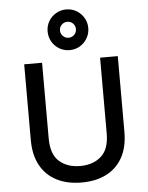

<svg xmlns="http://www.w3.org/2000/svg" viewBox="-61 -974 802 1037"><g transform="rotate(-5 339.5 -456.0)"><path d="M85.5 0ZM85.5 -649.5H182.5V-239Q182.5 -153 226.2 -114.5Q270 -76 339.5 -76Q409 -76 453 -114.5Q497 -153 497 -239V-649.5H593V-239Q593 -157.5 562.2 -101.2Q531.5 -45 474.8 -15.8Q418 13.5 339.5 13.5Q261.5 13.5 204.5 -15.8Q147.5 -45 116.5 -101.2Q85.5 -157.5 85.5 -239ZM337 -771.5Q355.5 -771.5 368 -784.2Q380.5 -797 380.5 -815Q380.5 -833 368 -845.5Q355.5 -858 337 -858Q319.5 -858 306.8 -845.5Q294 -833 294 -815Q294 -797 306.8 -784.2Q319.5 -771.5 337 -771.5ZM337 -704.5Q307 -704.5 281.8 -719.2Q256.5 -734 241.8 -759.2Q227 -784.5 227 -815Q227 -845.5 241.8 -870.5Q256.5 -895.5 281.8 -910.2Q307 -925 337 -925Q368 -925 392.8 -910.2Q417.5 -895.5 432.5 -870.5Q447.5 -845.5 447.5 -815Q447.5 -784.5 432.5 -759.2Q417.5 -734 392.8 -719.2Q368 -704.5 337 -704.5Z"/></g></svg>

Font: Betinya Sans Medium
Style: Regular
Weight: 500
Designer: Jonathan Pinhorn
Version: Version 2.001;December 9, 2019;FontCreator 12.0.0.2547 64-bi